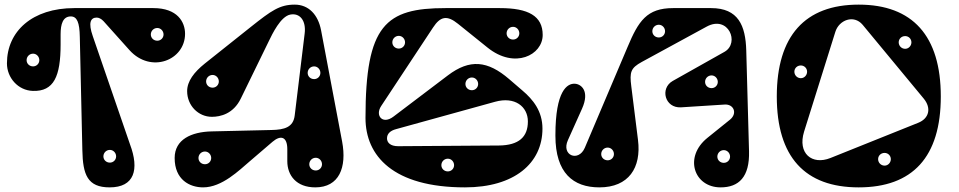

<svg xmlns="http://www.w3.org/2000/svg" viewBox="-20 -795 4147 830"><path d="M542 -171 381 -639C361 -696 371 -719 398 -719C407 -719 418 -714 428 -703L540 -578C632 -476 780 -534 780 -649C780 -700 747 -760 643 -760H301C120 -760 10 -660 10 -521C10 -459 58 -404 122 -402C213 -399 242 -465 242 -603V-647C242 -691 252 -724 286 -724C313 -724 324 -698 325 -635L336 -146C338 -40 358 15 454 15C561 15 583 -62 542 -171ZM455 -92C439 -92 427 -104 427 -119C427 -134 439 -147 455 -147C470 -147 482 -134 482 -119C482 -104 470 -92 455 -92ZM123 -508C107 -508 95 -520 95 -535C95 -550 107 -563 123 -563C138 -563 150 -550 150 -535C150 -520 138 -508 123 -508ZM660 -619C644 -619 632 -631 632 -646C632 -661 644 -674 660 -674C675 -674 687 -661 687 -646C687 -631 675 -619 660 -619Z M1153 -233 895 -227C807 -225 735 -192 735 -112C735 -18 800 15 858 15C940 15 1014 -59 1060 -98L1158 -182C1193 -212 1222 -205 1222 -150V-98C1222 -37 1261 15 1343 15C1446 15 1480 -71 1459 -183L1368 -664C1355 -732 1314 -775 1254 -775C1189 -775 1153 -749 1066 -680L865 -520C819 -483 789 -444 789 -401C789 -339 837 -290 896 -290C933 -290 989 -303 1021 -369L1142 -617C1157 -648 1193 -724 1235 -732C1277 -740 1304 -705 1297 -650L1254 -296C1248 -245 1210 -234 1153 -233ZM1338 -453C1322 -453 1310 -465 1310 -480C1310 -495 1322 -508 1338 -508C1353 -508 1365 -495 1365 -480C1365 -465 1353 -453 1338 -453ZM866 -85C850 -85 838 -97 838 -112C838 -127 850 -140 866 -140C881 -140 893 -127 893 -112C893 -97 881 -85 866 -85ZM1345 -58C1329 -58 1317 -70 1317 -85C1317 -100 1329 -113 1345 -113C1360 -113 1372 -100 1372 -85C1372 -70 1360 -58 1345 -58ZM899 -416C883 -416 871 -428 871 -443C871 -458 883 -471 899 -471C914 -471 926 -458 926 -443C926 -428 914 -416 899 -416Z M1560 -285C1560 -121 1680 15 1990 15C2203 15 2325 -89 2325 -239C2325 -315 2284 -365 2238 -404L2181 -453C2088 -533 2011 -541 1916 -469L1681 -291C1634 -255 1600 -295 1628 -337L1852 -676C1884 -725 1913 -730 1960 -692L2088 -589C2205 -495 2326 -557 2326 -644C2326 -726 2264 -760 2141 -760H1906C1647 -760 1560 -687 1560 -285ZM1693 -237 2120 -355C2206 -379 2262 -334 2262 -270C2262 -203 2223 -167 2137 -166L1701 -163C1667 -163 1653 -179 1653 -197C1653 -216 1666 -230 1693 -237ZM1916 -54C1900 -54 1888 -66 1888 -81C1888 -96 1900 -109 1916 -109C1931 -109 1943 -96 1943 -81C1943 -66 1931 -54 1916 -54ZM2198 -624C2182 -624 2170 -636 2170 -651C2170 -666 2182 -679 2198 -679C2213 -679 2225 -666 2225 -651C2225 -636 2213 -624 2198 -624ZM1704 -585C1688 -585 1676 -597 1676 -612C1676 -627 1688 -640 1704 -640C1719 -640 1731 -627 1731 -612C1731 -597 1719 -585 1704 -585ZM2020 -405C2004 -405 1992 -417 1992 -432C1992 -447 2004 -460 2020 -460C2035 -460 2047 -447 2047 -432C2047 -417 2035 -405 2020 -405Z M2381 -211V-208C2381 -47 2458 15 2571 15C2698 15 2753 -70 2738 -190L2709 -422C2701 -484 2707 -501 2754 -527L3035 -680C3129 -731 3179 -609 3112 -571L2888 -445C2832 -413 2854 -327 2924 -331L3112 -343C3152 -346 3169 -305 3136 -278L3038 -199C2935 -116 2980 15 3095 15C3174 15 3221 -30 3218 -141L3206 -577C3203 -684 3172 -760 3054 -760H2890C2776 -760 2740 -704 2693 -592L2508 -156C2481 -93 2405 -123 2435 -189L2496 -325C2531 -403 2491 -432 2465 -433C2432 -435 2381 -403 2381 -211ZM3056 -414C3040 -414 3028 -426 3028 -441C3028 -456 3040 -469 3056 -469C3071 -469 3083 -456 3083 -441C3083 -426 3071 -414 3056 -414ZM2607 -102C2591 -102 2579 -114 2579 -129C2579 -144 2591 -157 2607 -157C2622 -157 2634 -144 2634 -129C2634 -114 2622 -102 2607 -102ZM2828 -633C2812 -633 2800 -645 2800 -660C2800 -675 2812 -688 2828 -688C2843 -688 2855 -675 2855 -660C2855 -645 2843 -633 2828 -633ZM3109 -91C3093 -91 3081 -103 3081 -118C3081 -133 3093 -146 3109 -146C3124 -146 3136 -133 3136 -118C3136 -103 3124 -91 3109 -91Z M3692 -775C3460 -775 3338 -640 3338 -378C3338 -116 3460 15 3692 15C3925 15 4047 -116 4047 -378C4047 -640 3925 -775 3692 -775ZM3709 -688 3973 -369C4007 -328 3997 -283 3949 -264L3570 -112C3490 -80 3427 -132 3456 -226L3591 -657C3607 -709 3671 -733 3709 -688ZM3804 -134C3819 -134 3831 -122 3831 -107C3831 -92 3819 -79 3804 -79C3788 -79 3776 -92 3776 -107C3776 -122 3788 -134 3804 -134ZM3442 -512C3457 -512 3469 -500 3469 -485C3469 -470 3457 -457 3442 -457C3426 -457 3414 -470 3414 -485C3414 -500 3426 -512 3442 -512ZM3893 -639C3908 -639 3920 -627 3920 -612C3920 -597 3908 -584 3893 -584C3877 -584 3865 -597 3865 -612C3865 -627 3877 -639 3893 -639Z"/></svg>

Font: Pilowlava Atome
Style: Regular
Weight: 500
Designer: Anton Moglia, Jérémy Landes, Maksym Kobuzan (Cyrillic), Velvetyne Type Foundry
Foundry: Anton Moglia, Jérémy Landes, Velvetyne Type Foundry
Version: Version 1.002;Glyphs 3.3 (3303)